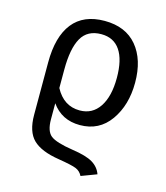

<svg xmlns="http://www.w3.org/2000/svg" viewBox="-112 -624 801 925"><g transform="rotate(15 288.5 -162.0)"><path d="M307 102Q376 112 408.5 131.5Q441 151 453 185L376 214Q365 192 343.5 183Q322 174 254 163Q164 149 124 110Q84 71 84 -13V-274Q84 -403 137.5 -470.5Q191 -538 296 -538Q401 -538 457.5 -470.5Q514 -403 514 -288Q514 -176 459.5 -99Q405 -22 309 -22Q218 -22 168 -93V-13Q168 46 195 67.5Q222 89 307 102ZM297 -472Q228 -472 198 -419Q168 -366 168 -261V-169Q210 -90 290 -90Q353 -90 388 -142.5Q423 -195 423 -288Q423 -378 391 -425Q359 -472 297 -472Z"/></g></svg>

Font: FiraGO Book
Style: Regular
Weight: 350
Designer: bBox Type
Foundry: bBox Type GmbH
Version: Version 1.001;PS 001.001;hotconv 1.0.88;makeotf.lib2.5.64775